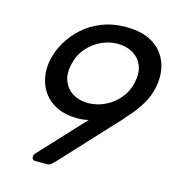

<svg xmlns="http://www.w3.org/2000/svg" viewBox="-106 -800 814 891"><g transform="rotate(15 301.0 -355.0)"><path d="M143.9 0Q134.9 0 130.8 -6.5Q126.6 -13 128.6 -22Q129.6 -27 132 -30Q134.4 -33 136.4 -35L334.4 -248.2Q307.5 -241.7 278.5 -241.9Q223 -242.6 182.9 -261.9Q142.7 -281.1 119.1 -313.7Q95.4 -346.3 87.8 -387.3Q80.2 -428.4 89.9 -473.4Q99.3 -517.1 124 -559.2Q148.8 -601.3 186.9 -635.4Q225.1 -669.4 276.8 -689.7Q328.5 -710 391.9 -710Q455.2 -710 498.7 -690.4Q542.2 -670.7 567 -637.2Q591.7 -603.7 598.9 -561.8Q606 -519.9 596.4 -475.3Q588.1 -434.4 568.7 -400.2Q549.4 -366.1 526.6 -338.9Q503.9 -311.7 484 -289.4L234.4 -20Q229.6 -15 221 -7.5Q212.4 0 197.9 0ZM310.4 -323.2Q352.4 -323.2 391.1 -341.7Q429.9 -360.2 458.3 -393.8Q486.8 -427.4 496.5 -473.6Q506.4 -520.6 492.4 -554.2Q478.5 -587.8 447.2 -606.2Q415.9 -624.7 374.2 -624.7Q332.4 -624.7 293.7 -606.2Q254.9 -587.8 226.9 -554.2Q198.8 -520.6 188.9 -473.6Q179.2 -427.4 193.1 -393.8Q206.9 -360.2 237.8 -341.7Q268.7 -323.2 310.4 -323.2Z"/></g></svg>

Font: Rubik Light
Style: Italic
Weight: 300
Italic angle: -12°
Designer: Hubert and Fischer
Foundry: Hubert and Fischer
Version: Version 2.300;gftools[0.9.30]